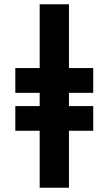

<svg xmlns="http://www.w3.org/2000/svg" viewBox="-20 -880 514 900"><path d="M51.8 -267.1V-382.8H166V-444.8H51.8V-561H166V-859.9H303.2V-561H417V-444.8H303.2V-382.8H417V-267.1H303.2V0H166V-267.1Z"/></svg>

Font: Hussar Preview
Style: Bold
Weight: 700
Foundry: Cannot Into Space Fonts, PlusOne Fonts
Version: Version 2.29RC2 "Millennial"